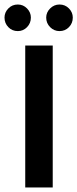

<svg xmlns="http://www.w3.org/2000/svg" viewBox="-39 -832 343 852"><path d="M195 -630V0H73V-630ZM-19 -754Q-19 -777 -2 -794.5Q15 -812 40 -812Q64 -812 81 -794.5Q98 -777 98 -754Q98 -729 81 -711.5Q64 -694 40 -694Q15 -694 -2 -711.5Q-19 -729 -19 -754ZM166 -754Q166 -777 183.5 -794.5Q201 -812 225 -812Q250 -812 267 -794.5Q284 -777 284 -754Q284 -729 267 -711.5Q250 -694 225 -694Q201 -694 183.5 -711.5Q166 -729 166 -754Z"/></svg>

Font: Mukta Malar SemiBold
Style: Regular
Weight: 600
Designer: Aadarsh Rajan, Girish Dalvi, Yashodeep Gholap
Foundry: Ek Type
Version: Version 2.538;PS 1.000;hotconv 16.6.51;makeotf.lib2.5.65220;